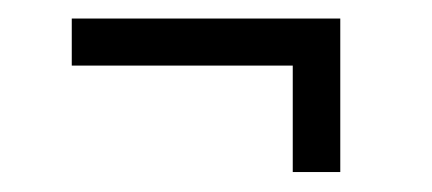

<svg xmlns="http://www.w3.org/2000/svg" viewBox="-20 -272 454 202"><path d="M338 -252.5V-91H288V-203H55.5V-252.5Z"/></svg>

Font: League Spartan Light
Style: Regular
Weight: 277
Foundry: The League of Moveable Type
Version: Version 2.002